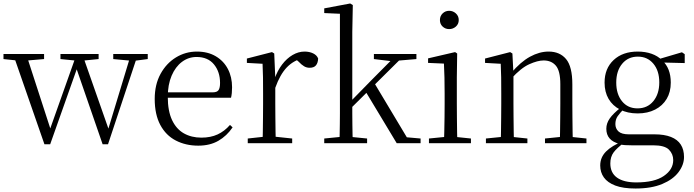

<svg xmlns="http://www.w3.org/2000/svg" viewBox="-24 -822 3981 1102"><path d="M231 6 51 -512H126L274 -56H255L260 -72L416 -512H448L608 -56H590L594 -70L728 -512H768L596 6H565L405 -457H429L423 -443L264 6ZM-4 -483V-512H229V-483L112 -473H91ZM323 -483V-512H542V-483L442 -473H424ZM626 -483V-512H824V-483L747 -473H733Z M1114 14Q1042 14 985 -15.5Q928 -45 896 -105Q864 -165 864 -254Q864 -337 897.5 -398Q931 -459 986 -492.5Q1041 -526 1106 -526Q1169 -526 1214.5 -499Q1260 -472 1284 -426Q1308 -380 1308 -321Q1308 -285 1302 -261H898V-292H1197Q1222 -292 1230.5 -305Q1239 -318 1239 -346Q1239 -410 1204 -452.5Q1169 -495 1104 -495Q1058 -495 1020.5 -467Q983 -439 961 -387.5Q939 -336 939 -266Q939 -185 963.5 -133Q988 -81 1031.5 -56.5Q1075 -32 1132 -32Q1185 -32 1225 -50.5Q1265 -69 1296 -105L1311 -91Q1278 -42 1229.5 -14Q1181 14 1114 14Z M1398 0V-27L1508 -39H1540L1653 -27V0ZM1483 0Q1484 -24 1484.5 -65Q1485 -106 1485.5 -150Q1486 -194 1486 -227V-285Q1486 -337 1485.5 -378Q1485 -419 1483 -456L1393 -461V-486L1537 -523L1550 -515L1556 -375V-374V-227Q1556 -194 1556.5 -150Q1557 -106 1557.5 -65Q1558 -24 1559 0ZM1556 -318 1536 -369H1552Q1568 -416 1595 -451.5Q1622 -487 1655.5 -506.5Q1689 -526 1724 -526Q1752 -526 1773.5 -515.5Q1795 -505 1802 -486Q1801 -461 1789.5 -447Q1778 -433 1753 -433Q1736 -433 1721.5 -441.5Q1707 -450 1690 -468L1667 -488H1715Q1660 -475 1621.5 -434.5Q1583 -394 1556 -318Z M1837 0V-27L1948 -38H1973L2083 -27V0ZM1924 0Q1925 -21 1925.5 -49Q1926 -77 1926.5 -108.5Q1927 -140 1927 -170.5Q1927 -201 1927 -227V-743L1837 -747V-774L1986 -802L2001 -793L1998 -639V-229Q1998 -203 1998 -171.5Q1998 -140 1998.5 -108.5Q1999 -77 1999.5 -49Q2000 -21 2001 0ZM1964 -175V-218H1967L2111 -365L2257 -512H2304ZM2253 0 2073 -299 2123 -348 2311 -34 2390 -27V0ZM2122 -483V-512H2366V-483L2249 -473L2230 -470Z M2438 0V-27L2549 -38H2573L2679 -27V0ZM2524 0Q2525 -24 2526 -65Q2527 -106 2527.5 -150Q2528 -194 2528 -227V-285Q2528 -335 2527 -377.5Q2526 -420 2524 -457L2433 -461V-487L2588 -523L2600 -515L2598 -378V-227Q2598 -194 2598.5 -150Q2599 -106 2599.5 -65Q2600 -24 2601 0ZM2554 -655Q2532 -655 2516.5 -669.5Q2501 -684 2501 -707Q2501 -730 2516.5 -745Q2532 -760 2554 -760Q2576 -760 2592.5 -745Q2609 -730 2609 -707Q2609 -684 2592.5 -669.5Q2576 -655 2554 -655Z M2765 0V-27L2874 -38H2900L3003 -27V0ZM2850 0Q2851 -24 2851.5 -65Q2852 -106 2852.5 -150Q2853 -194 2853 -227V-285Q2853 -337 2852.5 -378Q2852 -419 2850 -456L2760 -461V-486L2904 -523L2917 -515L2923 -398V-396V-227Q2923 -194 2923.5 -150Q2924 -106 2924.5 -65Q2925 -24 2926 0ZM3104 0V-27L3212 -38H3239L3342 -27V0ZM3189 0Q3190 -24 3190.5 -64.5Q3191 -105 3191.5 -149Q3192 -193 3192 -227V-339Q3192 -415 3166.5 -445Q3141 -475 3096 -475Q3062 -475 3014 -453.5Q2966 -432 2910 -370L2900 -402H2909Q2964 -467 3018 -496.5Q3072 -526 3125 -526Q3189 -526 3225 -483Q3261 -440 3261 -338V-227Q3261 -193 3261.5 -149Q3262 -105 3262.5 -64.5Q3263 -24 3264 0Z M3624 260Q3552 260 3507.5 243Q3463 226 3442 196.5Q3421 167 3421 128Q3421 81 3454.5 47.5Q3488 14 3552 -12L3558 -3Q3517 27 3498 52.5Q3479 78 3479 116Q3479 170 3517.5 197.5Q3556 225 3628 225Q3732 225 3786 188Q3840 151 3840 97Q3840 62 3815.5 37Q3791 12 3725 12H3601Q3581 12 3564 11Q3547 10 3532 6V4Q3456 -15 3456 -83Q3456 -114 3475.5 -142Q3495 -170 3538 -204V-213L3562 -202Q3534 -174 3521 -155Q3508 -136 3508 -110Q3508 -84 3526 -67.5Q3544 -51 3585 -51H3732Q3789 -51 3827 -36Q3865 -21 3883.5 8Q3902 37 3902 79Q3902 124 3870.5 166Q3839 208 3777 234Q3715 260 3624 260ZM3636 -171Q3578 -171 3535 -193Q3492 -215 3469 -254.5Q3446 -294 3446 -348Q3446 -429 3498 -477.5Q3550 -526 3636 -526Q3680 -526 3715.5 -513.5Q3751 -501 3775 -477L3777 -475Q3826 -430 3826 -348Q3826 -294 3802.5 -254.5Q3779 -215 3736 -193Q3693 -171 3636 -171ZM3635 -200Q3692 -200 3726 -241.5Q3760 -283 3760 -349Q3760 -416 3726 -456.5Q3692 -497 3637 -497Q3581 -497 3547 -456Q3513 -415 3513 -348Q3513 -282 3546 -241Q3579 -200 3635 -200ZM3745 -464V-481H3751L3890 -522L3906 -511V-460Z"/></svg>

Font: Noto Serif JP ExtraLight Light
Style: Regular
Weight: 300
Version: Version 2.003-H1;hotconv 1.1.1;makeotfexe 2.6.0